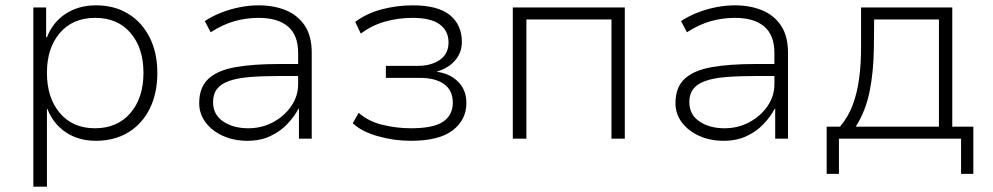

<svg xmlns="http://www.w3.org/2000/svg" viewBox="-20 -520 3723 720"><path d="M105 180V-492H153V-380H156Q178 -437 226.5 -468.5Q275 -500 340 -500Q409 -500 460.5 -468.5Q512 -437 541 -380Q570 -323 570 -246Q570 -170 541.5 -112.5Q513 -55 461 -23.5Q409 8 340 8Q275 8 227.5 -23.5Q180 -55 158 -111H156V180ZM336 -39Q420 -39 469 -96Q518 -153 518 -247Q518 -340 469.5 -396.5Q421 -453 337 -453Q253 -453 204.5 -396.5Q156 -340 156 -247Q156 -153 204.5 -96Q253 -39 336 -39Z M908 8Q857 8 816 -10.5Q775 -29 751 -61Q727 -93 727 -133Q727 -192 761 -224Q795 -256 862 -268Q929 -280 1028 -280H1110V-235H1030Q964 -235 916 -231Q868 -227 838 -216Q808 -205 793.5 -186Q779 -167 779 -137Q779 -90 817 -64.5Q855 -39 911 -39Q962 -39 1004.5 -62Q1047 -85 1072.5 -122.5Q1098 -160 1098 -204V-322Q1098 -388 1060 -420.5Q1022 -453 950 -453Q903 -453 859 -440.5Q815 -428 770 -399L748 -441Q777 -460 810.5 -473Q844 -486 879.5 -493Q915 -500 950 -500Q1008 -500 1053 -481Q1098 -462 1123.5 -423Q1149 -384 1149 -322V0H1101V-112H1099Q1084 -83 1057.5 -55Q1031 -27 993.5 -9.5Q956 8 908 8Z M1521 8Q1457 8 1396 -9.5Q1335 -27 1303 -58L1325 -97Q1361 -65 1414 -52Q1467 -39 1521 -39Q1605 -39 1641.5 -63.5Q1678 -88 1678 -135Q1678 -181 1645.5 -204.5Q1613 -228 1554 -228H1427V-273H1545Q1597 -273 1629.5 -295.5Q1662 -318 1662 -361Q1662 -404 1629 -428.5Q1596 -453 1527 -453Q1475 -453 1425.5 -439.5Q1376 -426 1333 -394L1312 -438Q1355 -470 1411.5 -485Q1468 -500 1528 -500Q1622 -500 1667 -463.5Q1712 -427 1712 -362Q1712 -324 1687.5 -294.5Q1663 -265 1619 -252V-251Q1656 -245 1680 -228.5Q1704 -212 1716.5 -188.5Q1729 -165 1729 -134Q1729 -71 1678 -31.5Q1627 8 1521 8Z M1903 0V-492H2323V0H2273V-447H1954V0Z M2694 8Q2643 8 2602 -10.5Q2561 -29 2537 -61Q2513 -93 2513 -133Q2513 -192 2547 -224Q2581 -256 2648 -268Q2715 -280 2814 -280H2896V-235H2816Q2750 -235 2702 -231Q2654 -227 2624 -216Q2594 -205 2579.5 -186Q2565 -167 2565 -137Q2565 -90 2603 -64.5Q2641 -39 2697 -39Q2748 -39 2790.5 -62Q2833 -85 2858.5 -122.5Q2884 -160 2884 -204V-322Q2884 -388 2846 -420.5Q2808 -453 2736 -453Q2689 -453 2645 -440.5Q2601 -428 2556 -399L2534 -441Q2563 -460 2596.5 -473Q2630 -486 2665.5 -493Q2701 -500 2736 -500Q2794 -500 2839 -481Q2884 -462 2909.5 -423Q2935 -384 2935 -322V0H2887V-112H2885Q2870 -83 2843.5 -55Q2817 -27 2779.5 -9.5Q2742 8 2694 8Z M3080 132V-45H3130Q3161 -82 3177.5 -126Q3194 -170 3201.5 -224Q3209 -278 3209 -343V-492H3551V-45H3630V132H3584V0H3126V132ZM3189 -45H3501V-447H3258L3257 -341Q3256 -251 3241 -177Q3226 -103 3189 -45Z"/></svg>

Font: Nunito Sans 7pt ExtraLight
Style: Regular
Weight: 250
Designer: Vernon Adams
Foundry: Vernon Adams
Version: Version 3.101;gftools[0.9.27]